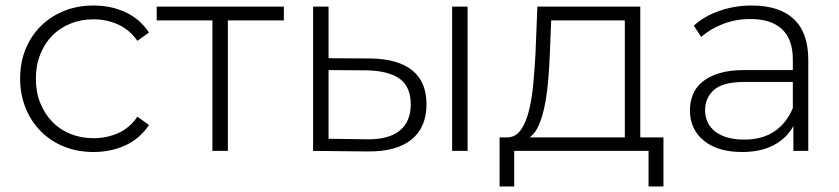

<svg xmlns="http://www.w3.org/2000/svg" viewBox="-20 -547 3043 696"><path d="M319 4Q261 4 212.5 -15.5Q164 -35 128.5 -70.5Q93 -106 73 -155Q53 -204 53 -262Q53 -321 73 -369.5Q93 -418 128.5 -453Q164 -488 212.5 -507.5Q261 -527 319 -527Q383 -527 435.5 -502.5Q488 -478 520 -429L478 -399Q450 -439 408.5 -458Q367 -477 319 -477Q274 -477 235.5 -461.5Q197 -446 169.5 -418Q142 -390 126 -350Q110 -310 110 -262Q110 -213 126 -173.5Q142 -134 169.5 -105.5Q197 -77 235.5 -61.5Q274 -46 319 -46Q367 -46 408.5 -64.5Q450 -83 478 -124L520 -94Q488 -45 435.5 -20.5Q383 4 319 4Z M806 0H750V-473H548V-523H1009V-473H806Z M1171 -44 1311 -42Q1389 -41 1429 -73.5Q1469 -106 1469 -169Q1469 -232 1429.5 -261Q1390 -290 1311 -292L1171 -293ZM1171 -336 1326 -335Q1424 -333 1475 -291.5Q1526 -250 1526 -169Q1526 -85 1471.5 -41Q1417 3 1313 2L1115 0V-523H1171ZM1675 0H1619V-523H1675Z M2245 -49V-473H1978L1973 -347Q1971 -300 1967 -253.5Q1963 -207 1955 -166.5Q1947 -126 1934 -95Q1921 -64 1900 -49ZM1844 129H1791V-49H1822Q1851 -51 1869 -77.5Q1887 -104 1897.5 -146Q1908 -188 1913 -241.5Q1918 -295 1921 -350L1928 -523H2301V-49H2385V129H2331V0H1844Z M2854 -250H2680Q2600 -250 2568 -221Q2536 -192 2536 -148Q2536 -98 2573.5 -69.5Q2611 -41 2678 -41Q2743 -41 2787 -70.5Q2831 -100 2854 -155ZM2670 4Q2581 4 2531 -37.5Q2481 -79 2481 -146Q2481 -176 2491 -202.5Q2501 -229 2524.5 -249Q2548 -269 2585.5 -281Q2623 -293 2678 -293H2854V-332Q2854 -404 2815 -441Q2776 -478 2700 -478Q2647 -478 2600.5 -460Q2554 -442 2522 -413L2495 -454Q2534 -489 2589 -508Q2644 -527 2705 -527Q2805 -527 2857.5 -478Q2910 -429 2910 -330V0H2856V-90Q2832 -46 2785 -21Q2738 4 2670 4Z"/></svg>

Font: Montserrat-Alt1 Light
Style: Regular
Weight: 300
Designer: Differentunic
Foundry: Differentunic
Version: Version 7.222